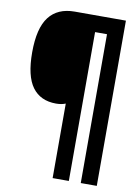

<svg xmlns="http://www.w3.org/2000/svg" viewBox="-96 -824 742 1015"><g transform="rotate(10 275.0 -316.5)"><path d="M496 127H410V-672H346V127H259V-273Q237 -264 208 -264Q124 -264 80.5 -323Q37 -382 37 -509Q37 -639 83.5 -699.5Q130 -760 221 -760H496Z"/></g></svg>

Font: Noto Sans Ethiopic Condensed Black
Style: Regular
Weight: 900
Width: 3
Designer: Monotype Design Team
Foundry: Monotype Imaging Inc.
Version: Version 2.102; ttfautohint (v1.8.4.7-5d5b)